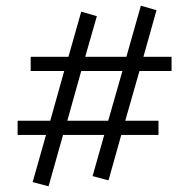

<svg xmlns="http://www.w3.org/2000/svg" viewBox="-20 -594 667 676"><path d="M584 -344H471L421 -169H538V-119H407L362 41L306 26L347 -119H202L151 62L95 47L142 -119H42V-169H157L206 -344H88V-394H221L266 -553L321 -537L280 -394H425L476 -574L531 -558L485 -394H584ZM361 -169 411 -344H266L217 -169Z"/></svg>

Font: EauTestInfant
Style: Regular
Weight: 400
Designer: Christian Thalmann (Catharsis Fonts)
Version: Version 0.001;PS 000.001;hotconv 1.0.88;makeotf.lib2.5.64775